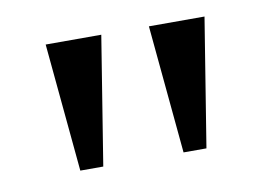

<svg xmlns="http://www.w3.org/2000/svg" viewBox="-39 -731 433 322"><g transform="rotate(-10 177.0 -570.0)"><path d="M114.3 -460.9H75.2L54.7 -679.2H149.4ZM290 -460.9H251L230.5 -679.2H325.2Z"/></g></svg>

Font: Simonetta
Style: Italic
Weight: 400
Italic angle: -2°
Designer: Gayaneh Bagdasaryan
Foundry: BrownFox
Version: Version 1.001